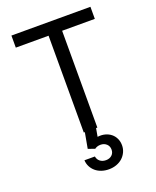

<svg xmlns="http://www.w3.org/2000/svg" viewBox="-172 -799 944 1160"><g transform="rotate(-20 300.0 -219.5)"><path d="M256.6 0H343.8V-622.4H554V-700H46V-622.4H256.6ZM270 159H202.8Q204 181.4 213.5 199.9Q223 218.4 239 232.2Q255 246 277.1 253.5Q299.2 261 324.4 261Q350.8 261 373.5 252.7Q396.2 244.4 412.3 229.7Q428.4 215 437.9 194.8Q447.4 174.6 447.4 151Q447.4 127.4 438.1 107.5Q428.8 87.6 412.3 74.4Q395.8 61.2 373.8 55.4Q351.8 49.6 326 53L340.6 -29H268.6L245 101L288 116Q295 110.6 304.4 107.3Q313.8 104 325.4 104Q348.6 104 363.8 117.9Q379 131.8 379 154Q379 175.8 364.3 189.4Q349.6 203 326 203Q303.4 203 288.3 191Q273.2 179 270 159Z"/></g></svg>

Font: CommitMonoV143 ExtLt
Style: Regular
Weight: 200
Monospace: yes
Designer: Eigil Nikolajsen
Foundry: Eigil Nikolajsen
Version: Version 1.143